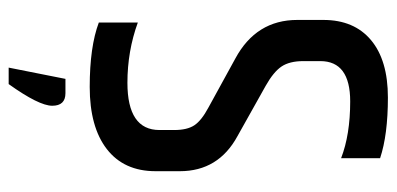

<svg xmlns="http://www.w3.org/2000/svg" viewBox="-256 -467 915 443"><g transform="rotate(90 201.5 -245.5)"><path d="M195 61Q224 61 224 91.5Q224 122 174 192H136L162 61ZM26 -534Q26 -605 72.5 -644Q119 -683 205 -683Q291 -683 345 -665V-575Q291 -596 214 -596Q121 -596 121 -527V-488Q121 -456 133.5 -437.5Q146 -419 178 -401L294 -336Q375 -292 375 -203V-147Q375 -74 324 -34.5Q273 5 180.5 5Q88 5 32 -16V-106Q98 -82 171 -82Q280 -82 280 -156V-190Q280 -220 269 -236.5Q258 -253 228 -269L115 -331Q26 -379 26 -474Z"/></g></svg>

Font: Khand Medium
Style: Regular
Weight: 500
Designer: Devanagari: Sanchit Sawaria, Jyotish Sonowal; Latin: Satya Rajpurohit
Foundry: Indian Type Foundry
Version: Version 1.100;PS 1.0;hotconv 1.0.78;makeotf.lib2.5.61930; tt